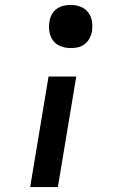

<svg xmlns="http://www.w3.org/2000/svg" viewBox="-20 -558 540 783"><path d="M268 -362Q247 -362 227.5 -369.5Q208 -377 196.5 -392.5Q185 -408 181.5 -429Q178 -450 182 -471Q184 -486 191.5 -499.5Q199 -513 211.5 -522Q224 -531 239 -534.5Q254 -538 268 -538Q289 -538 308.5 -530.5Q328 -523 340 -507Q352 -491 355 -470.5Q358 -450 355 -429Q352 -414 344.5 -400.5Q337 -387 324.5 -377.5Q312 -368 297.5 -365Q283 -362 268 -362ZM103 205 178 -246H291L216 205Z"/></svg>

Font: Iosevka Curly Oblique
Style: Bold
Weight: 700
Italic angle: -9°
Monospace: yes
Designer: Belleve Invis
Foundry: Belleve Invis
Version: Version 11.1.0; ttfautohint (v1.8.3)